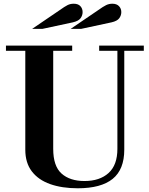

<svg xmlns="http://www.w3.org/2000/svg" viewBox="-20 -999 802 1032"><path d="M398 13Q313 13 249.5 -9.5Q186 -32 151 -78Q116 -124 116 -194V-726H12V-754H368V-726H266V-199Q266 -106 311 -66Q356 -26 434 -26Q516 -26 563.5 -69Q611 -112 611 -199V-726H513V-754H753V-726H648V-195Q648 -88 585.5 -37.5Q523 13 398 13ZM360 -844 507 -944Q535 -964 550.5 -971.5Q566 -979 584 -979Q607 -979 619.5 -966Q632 -953 632 -934Q632 -916 621 -901Q610 -886 580 -879L417 -844ZM153 -844 300 -944Q328 -964 343 -971.5Q358 -979 376 -979Q400 -979 412 -966Q424 -953 424 -934Q424 -916 413 -901Q402 -886 372 -879L209 -844Z"/></svg>

Font: Libre Bodoni SemiBold
Style: Regular
Weight: 600
Designer: Pablo Impallari, Rodrigo Fuenzalida
Foundry: Impallari Type
Version: Version 2.005;gftools[0.9.23]